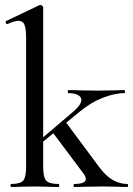

<svg xmlns="http://www.w3.org/2000/svg" viewBox="-20 -745 531 765"><path d="M24 -12Q61 -12 72.5 -25.5Q84 -39 84 -81V-595Q84 -631 77.5 -646.5Q71 -662 54 -662Q37 -662 10 -649H9Q5 -649 3 -654Q1 -659 4 -661L136 -724L141 -725Q145 -725 148.5 -722Q152 -719 152 -715V-81Q152 -39 164 -25.5Q176 -12 213 -12Q216 -12 216 -6Q216 0 213 0Q188 0 174 -1L119 -2L62 -1Q48 0 24 0Q22 0 22 -6Q22 -12 24 -12ZM276 -12Q322 -12 322 -32Q322 -41 313 -53L188 -220L241 -260L374 -81Q401 -44 429 -28Q457 -12 488 -12Q490 -12 490 -6Q490 0 488 0Q463 0 449 -1L393 -2L320 -1Q304 0 276 0Q273 0 273 -6Q273 -12 276 -12ZM124 -174 274 -302Q304 -328 304 -347Q304 -359 290.5 -366.5Q277 -374 252 -374Q250 -374 250 -380Q250 -386 252 -386Q280 -386 296 -385L370 -384L438 -385Q452 -386 476 -386Q478 -386 478 -380Q478 -374 476 -374Q437 -374 388.5 -355Q340 -336 295 -298L129 -162Z"/></svg>

Font: Cormorant Garamond Medium
Style: Regular
Weight: 500
Designer: Christian Thalmann (Catharsis Fonts)
Foundry: Catharsis Fonts
Version: Version 4.000